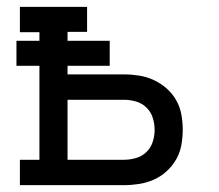

<svg xmlns="http://www.w3.org/2000/svg" viewBox="-20 -540 640 560"><path d="M38 0V-74H95V-348H28V-421H95V-446H38V-520H234V-447H177V-421H300V-348H177V-323H342Q364 -323 386 -319.5Q408 -316 428.5 -306.5Q449 -297 466 -282Q483 -267 494 -247.5Q505 -228 509 -206Q513 -184 513 -161Q513 -139 509 -117Q505 -95 494 -75.5Q483 -56 466 -40.5Q449 -25 428.5 -16Q408 -7 386 -3.5Q364 0 342 0ZM342 -74Q359 -74 376.5 -79Q394 -84 407 -96.5Q420 -109 425.5 -126.5Q431 -144 431 -161Q431 -179 425.5 -196.5Q420 -214 407 -226.5Q394 -239 376.5 -244Q359 -249 342 -249H177V-74Z"/></svg>

Font: Iosevka Plex Etoile
Style: Regular
Weight: 400
Designer: Belleve Invis
Foundry: Belleve Invis
Version: Version 25.1.1; ttfautohint (v1.8.4)